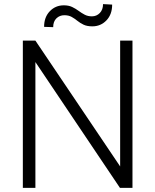

<svg xmlns="http://www.w3.org/2000/svg" viewBox="-20 -907 750 927"><path d="M619.6 -710.9V0H559.1L150.9 -607.4V0H90.3V-710.9H150.9L560.1 -103.5V-710.9ZM477.5 -887.2 521.5 -884.8Q521.5 -837.4 493.9 -808.6Q466.3 -779.8 425.8 -779.8Q400.4 -779.8 383.5 -787.8Q366.7 -795.9 353.5 -806.6Q340.3 -817.4 325.9 -825.4Q311.5 -833.5 290.5 -833.5Q268.1 -833.5 252.4 -818.4Q236.8 -803.2 236.8 -775.9L192.9 -777.3Q192.9 -824.2 220.5 -852.8Q248 -881.3 288.1 -881.3Q311.5 -881.3 328.4 -873.3Q345.2 -865.2 359.4 -854.7Q373.5 -844.2 388.7 -836.2Q403.8 -828.1 423.8 -828.1Q446.3 -828.1 461.9 -844.2Q477.5 -860.4 477.5 -887.2Z"/></svg>

Font: Vazirmatn FD ExtraLight
Style: Regular
Weight: 200
Designer: Saber Rastikerdar
Foundry: Saber Rastikerdar
Version: Version 33.003